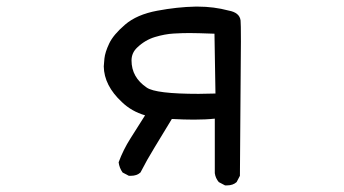

<svg xmlns="http://www.w3.org/2000/svg" viewBox="-20 -559 1040 581"><path d="M667 2H661L642 -8Q632 -20 630 -35V-200Q603 -197 567 -197Q537 -197 500 -199Q470 -149 447.5 -112.5Q425 -76 405 -37Q394 -27 376 -27H370L351 -37Q341 -51 339 -68Q353 -106 375 -140.5Q397 -175 419 -210Q378 -222 349 -250Q295 -300 294 -358Q294 -363 296 -382Q298 -401 310.5 -427.5Q323 -454 358.5 -484.5Q394 -515 455.5 -526.5Q517 -538 571 -539H579Q627 -539 672 -527Q705 -521 708 -497Q709 -489 709 -434L706 -27L696 -8Q685 2 667 2ZM581 -275 632 -276 629 -457Q575 -459 553 -459Q532 -459 505.5 -457.5Q479 -456 449 -447Q419 -438 395 -415Q378 -399 378 -376Q378 -325 424 -294Q451 -275 581 -275Z"/></svg>

Font: Xiaolai SC
Style: Regular
Weight: 400
Designer: Nozomi Seto 瀬戸のぞみ
Version: Version 3.11;December 4, 2020;FontCreator 13.0.0.2613 64-bit